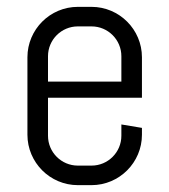

<svg xmlns="http://www.w3.org/2000/svg" viewBox="-20 -530 494 560"><path d="M394 -137V-157L334 -167V-134C334 -86 295 -47 247 -47H207C159 -47 120 -86 120 -134V-245H394V-363C394 -444 328 -510 247 -510H207C126 -510 60 -444 60 -363V-137C60 -56 126 10 207 10H247C328 10 394 -56 394 -137ZM334 -292H120V-366C120 -414 159 -453 207 -453H247C295 -453 334 -414 334 -366Z"/></svg>

Font: Abel
Style: Regular
Weight: 400
Designer: Matthew Desmond
Foundry: Matthew Desmond
Version: Version 1.002